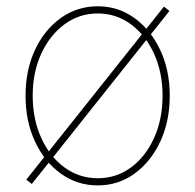

<svg xmlns="http://www.w3.org/2000/svg" viewBox="-20 -571 612 602"><path d="M286.6 10.3Q221.7 10.3 170.4 -26.9Q119.1 -64 89.6 -127.4Q60.1 -190.9 60.1 -271Q60.1 -351.1 89.6 -414.3Q119.1 -477.5 170.4 -514.4Q221.7 -551.3 286.6 -551.3Q350.6 -551.3 401.6 -514.4Q452.6 -477.5 482.4 -414.1Q512.2 -350.6 512.2 -271Q512.2 -190.9 482.7 -127.4Q453.1 -64 402.1 -26.9Q351.1 10.3 286.6 10.3ZM286.6 -12.2Q344.7 -12.2 390.6 -45.9Q436.5 -79.6 463.1 -138.4Q489.7 -197.3 489.7 -271Q489.7 -344.2 462.9 -402.8Q436 -461.4 390.1 -495.1Q344.2 -528.8 286.6 -528.8Q228.5 -528.8 182.4 -494.9Q136.2 -460.9 109.4 -402.6Q82.5 -344.2 82.5 -271Q82.5 -197.3 109.4 -138.4Q136.2 -79.6 182.4 -45.9Q228.5 -12.2 286.6 -12.2ZM79.6 5.9 62.5 -7.8 494.1 -550.3 511.2 -536.6Z"/></svg>

Font: Inter 16pt Thin
Style: Regular
Weight: 250
Version: Version 4.001;git-66647c0bb